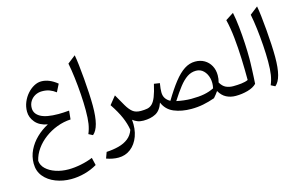

<svg xmlns="http://www.w3.org/2000/svg" viewBox="-123 -1092 2831 1784"><g transform="rotate(-15 1292.0 -200.0)"><path d="M286.6 -196.3Q208.5 -210.4 169.2 -257.3Q129.9 -304.2 129.9 -360.4Q129.9 -408.2 147.7 -451.2Q165.5 -494.1 194.8 -527.3Q224.1 -560.5 259.3 -579.6Q294.4 -598.6 329.1 -598.6Q405.3 -598.6 481.9 -536.1L444.8 -462.4Q415 -484.9 384.3 -496.3Q353.5 -507.8 313 -507.8Q276.4 -507.8 246.3 -491.5Q216.3 -475.1 198.5 -446.5Q180.7 -418 180.7 -380.9Q180.7 -326.2 235.8 -294.9Q291 -263.7 407.7 -263.7Q449.7 -263.7 510.3 -269L502 -186Q434.1 -182.6 370.1 -158.4Q306.2 -134.3 252.4 -94.2Q198.7 -54.2 162.1 -2.7Q125.5 48.8 112.3 107.4Q115.7 151.9 151.1 185.5Q186.5 219.2 242.9 238.3Q299.3 257.3 365.7 257.3Q421.4 257.3 485.6 244.4Q549.8 231.4 600.6 210L617.7 283.2Q564 315.4 498 333.3Q432.1 351.1 366.2 351.1Q286.6 351.1 217.8 324.2Q148.9 297.4 106.9 246.1Q64.9 194.8 64.9 121.6Q64.9 53.2 94.2 -6.8Q123.5 -66.9 173.6 -115.2Q223.6 -163.6 286.6 -196.3Z M693.8 -752Q701.2 -713.9 708.3 -651.9Q715.3 -589.8 721.4 -518.1Q727.5 -446.3 731.2 -377.2Q734.9 -308.1 734.9 -255.9Q734.9 -149.4 717.8 -84.5Q700.7 -19.5 666 8.8L626.5 -11.7Q645 -54.7 652.8 -104.2Q660.6 -153.8 660.6 -231.9Q660.6 -303.7 655 -386.5Q649.4 -469.2 639.6 -549.3Q629.9 -629.4 617.2 -692.4Z M958 -295.4 1021 -185.1Q1046.9 -140.6 1075.7 -116.9Q1104.5 -93.3 1154.3 -93.3H1154.8V0H1154.3Q1122.6 0 1098.1 -9.5Q1073.7 -19 1053.2 -35.6Q1062 54.2 1036.4 123.8Q1010.7 193.4 959.7 232.7Q908.7 272 841.8 272Q786.1 272 726.6 250.5L748 191.9Q812.5 188.5 866.2 174.3Q919.9 160.2 958 130.4Q996.1 100.6 1013.7 50.3Q1004.4 -9.3 976.8 -73.5Q949.2 -137.7 895.5 -217.8Z M1758.3 -406.2Q1808.6 -406.2 1846.9 -383.8Q1885.3 -361.3 1907.2 -321.5Q1929.2 -281.7 1929.2 -229.5Q1929.2 -192.9 1919.9 -161.6Q1941.9 -122.6 1972.9 -107.9Q2003.9 -93.3 2042.5 -93.3H2043V0H2042.5Q1992.7 0 1952.4 -20.8Q1912.1 -41.5 1885.3 -88.9Q1867.7 -62.5 1840.3 -31.7Q1783.7 -11.7 1728.3 -0.7Q1672.9 10.3 1613.3 10.3Q1518.1 10.3 1446.5 -20Q1375 -50.3 1345.2 -122.6Q1321.8 -51.8 1273.4 -25.9Q1225.1 0 1154.8 0Q1138.7 0 1138.7 -32.7V-60.5Q1138.7 -93.3 1154.8 -93.3Q1189.9 -93.3 1216.3 -98.4Q1242.7 -103.5 1263.4 -123.3Q1284.2 -143.1 1301.5 -186.3Q1318.8 -229.5 1335.9 -305.7L1391.1 -297.4Q1386.2 -269.5 1384.3 -248.5Q1382.3 -227.5 1382.3 -211.9Q1382.3 -175.8 1398.7 -151.9Q1415 -127.9 1442.9 -113.3Q1502 -211.9 1553 -276.9Q1604 -341.8 1653.6 -374Q1703.1 -406.2 1758.3 -406.2ZM1744.1 -321.8Q1698.2 -321.8 1658.9 -295.7Q1619.6 -269.5 1580.6 -219.5Q1541.5 -169.4 1495.1 -96.7Q1526.9 -89.8 1564.2 -85.2Q1601.6 -80.6 1635.7 -80.6Q1709.5 -80.6 1761 -90.6Q1812.5 -100.6 1856 -122.6Q1867.7 -173.3 1856.4 -218.8Q1845.2 -264.2 1815.9 -293Q1786.6 -321.8 1744.1 -321.8Z M2215.8 -752.4Q2229 -688 2237.3 -608.4Q2245.6 -528.8 2249.8 -448.5Q2253.9 -368.2 2253.9 -300.3Q2253.9 -288.1 2253.2 -260.3Q2252.4 -232.4 2251 -197Q2249.5 -161.6 2247.8 -125.7Q2246.1 -89.8 2244.1 -62Q2213.9 -30.8 2158.2 -15.4Q2102.5 0 2043 0Q2026.9 0 2026.9 -32.7V-60.5Q2026.9 -93.3 2043 -93.3Q2082.5 -93.3 2121.3 -97.7Q2160.2 -102.1 2186.5 -114.3Q2186.5 -213.4 2182.6 -319.1Q2178.7 -424.8 2168.5 -523.9Q2158.2 -623 2138.7 -702.6Z M2447.8 -752Q2455.1 -713.9 2462.2 -651.9Q2469.2 -589.8 2475.3 -518.1Q2481.4 -446.3 2485.1 -377.2Q2488.8 -308.1 2488.8 -255.9Q2488.8 -149.4 2471.7 -84.5Q2454.6 -19.5 2419.9 8.8L2380.4 -11.7Q2398.9 -54.7 2406.7 -104.2Q2414.6 -153.8 2414.6 -231.9Q2414.6 -303.7 2408.9 -386.5Q2403.3 -469.2 2393.6 -549.3Q2383.8 -629.4 2371.1 -692.4Z"/></g></svg>

Font: Pinar-DS2-FD Regular
Style: Regular
Weight: 400
Designer: Amin Abedi
Version: Version 2.000